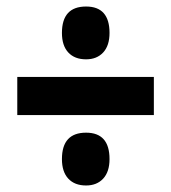

<svg xmlns="http://www.w3.org/2000/svg" viewBox="-20 -647 525 589"><path d="M244 -465Q209 -465 189.5 -486Q170 -507 170 -546Q170 -627 244 -627Q316 -627 316 -546Q316 -507 296.5 -486Q277 -465 244 -465ZM33 -294V-411H452V-294ZM244 -78Q209 -78 189.5 -99Q170 -120 170 -159Q170 -240 244 -240Q316 -240 316 -159Q316 -120 296.5 -99Q277 -78 244 -78Z"/></svg>

Font: Noto Sans Hebrew ExtraCondensed ExtraBold
Style: Regular
Weight: 800
Width: 2
Designer: Monotype Design Team
Foundry: Monotype Imaging Inc.
Version: Version 2.004; ttfautohint (v1.8.4.7-5d5b)